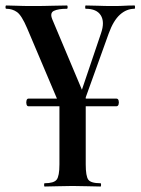

<svg xmlns="http://www.w3.org/2000/svg" viewBox="-37 -406 513 701"><path d="M67 -18Q61.6 -18 59.8 -25Q58 -32 59.8 -39Q61.6 -46 67 -46H388Q394 -46 396 -39Q398 -32 396 -25Q394 -18 388 -18ZM126 275Q124 275 124 269Q124 263 126 263Q159.5 263 169.8 250Q180 237 180 194V-67H276V194Q276 237 285.4 250Q294.8 263 330 263Q332 263 332 269Q332 275 330 275Q309.8 275 283.9 274Q258 273 227.9 273Q199 273 172.5 274Q145.9 275 126 275ZM454 -386Q456 -386 456 -380Q456 -374 454 -374Q425 -374 401 -352.5Q377 -331 360 -284L237 58Q235 63 226.5 63Q218 63 215 58L62 -303Q42 -350 25 -362Q8 -374 -14 -374Q-17 -374 -17 -380Q-17 -386 -14 -386Q3 -386 24.5 -385Q46 -384 83 -384Q123.5 -384 153 -385Q182.4 -386 207 -386Q210 -386 210 -380Q210 -374 207 -374Q176 -374 160 -366.5Q144 -359 154.1 -334.9L274 -50L223 37L332 -285Q346 -326 331 -350Q316 -374 276 -374Q274 -374 274 -380Q274 -386 276 -386Q300 -386 321.5 -385Q343 -384 377 -384Q401.5 -384 416.7 -385Q431.8 -386 454 -386Z"/></svg>

Font: Cormorant Light
Style: Regular
Weight: 300
Designer: Christian Thalmann (Catharsis Fonts)
Foundry: Catharsis Fonts
Version: Version 4.000